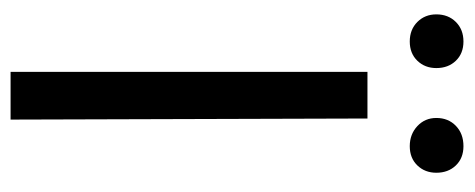

<svg xmlns="http://www.w3.org/2000/svg" viewBox="-280 -594 875 354"><g transform="rotate(90 157.0 -417.5)"><path d="M7 -785Q7 -807 21 -821Q35 -835 57 -835Q79 -835 92.5 -821Q106 -807 106 -785Q106 -764 92.5 -750Q79 -736 57 -736Q35 -736 21 -750Q7 -764 7 -785ZM198 -785Q198 -807 212.5 -821Q227 -835 250 -835Q272 -835 285.5 -821Q299 -807 299 -785Q299 -764 285.5 -750Q272 -736 250 -736Q228 -736 213 -750Q198 -764 198 -785ZM113 0V-658H199L201 0Z"/></g></svg>

Font: EauTestInfant Medium
Style: Regular
Weight: 500
Designer: Christian Thalmann (Catharsis Fonts)
Version: Version 0.001;PS 000.001;hotconv 1.0.88;makeotf.lib2.5.64775